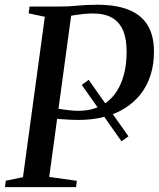

<svg xmlns="http://www.w3.org/2000/svg" viewBox="-30 -770 653 790"><path d="M498.5 -209 470 -188.5 306.5 -420.5 335 -441.5ZM-9.5 0 -6 -26.5 64.5 -41 154.5 -701 88 -715 91.5 -743H214Q254 -743 289.2 -746.8Q324.5 -750.5 370 -750.5Q447 -750.5 498.8 -730Q550.5 -709.5 576.8 -667.2Q603 -625 603.5 -561Q604 -507.5 590.2 -463.2Q576.5 -419 549.8 -384.2Q523 -349.5 485 -325.5Q447 -301.5 398.5 -289Q350 -276.5 293 -276.5Q275 -276.5 255.2 -277.5Q235.5 -278.5 217.8 -280Q200 -281.5 188 -283L192 -326Q206.5 -323 224.8 -320.2Q243 -317.5 260.5 -315.8Q278 -314 291 -314Q331.5 -314 363.8 -325.5Q396 -337 419.8 -358.2Q443.5 -379.5 459.2 -409.5Q475 -439.5 483 -476.5Q491 -513.5 491 -556Q491.5 -609 476.5 -644.2Q461.5 -679.5 430.5 -697.2Q399.5 -715 350 -714.5Q332.5 -714.5 313 -712.5Q293.5 -710.5 275 -707.5Q256.5 -704.5 241 -701.5L265.5 -725.5L172.5 -42L286 -26L283 0Z"/></svg>

Font: Merriweather 96pt
Style: Italic
Weight: 400
Italic angle: -7.8°
Version: Version 2.101